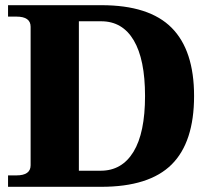

<svg xmlns="http://www.w3.org/2000/svg" viewBox="-20 -720 809 740"><path d="M11 -44H43Q98 -44 98 -83V-617Q98 -656 43 -656H11V-700H371Q555 -700 641.5 -613Q728 -526 728 -350Q728 -172 641.5 -86Q555 0 370 0H11ZM368 -62Q450 -62 494.5 -135Q539 -208 539 -350Q539 -491 495.5 -564.5Q452 -638 370 -638H284V-62Z"/></svg>

Font: Taviraj Bold
Style: Regular
Weight: 700
Designer: Katatrad Team
Foundry: CadsonDemak
Version: Version 1.030